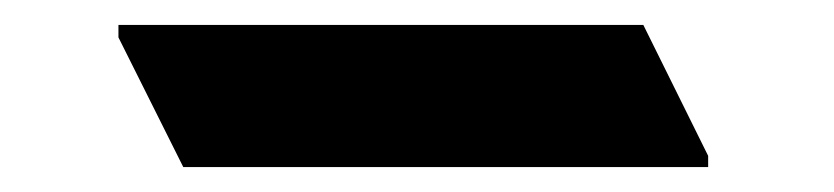

<svg xmlns="http://www.w3.org/2000/svg" viewBox="-20 -224 669 154"><path d="M548 -90H127L75 -194V-204H496L548 -99Z"/></svg>

Font: Halant
Style: Bold
Weight: 700
Designer: Hitesh Malaviya (Devanagari), Satya Rajpurohit (Latin)
Foundry: Indian Type Foundry
Version: Version 1.101;PS 1.0;hotconv 1.0.78;makeotf.lib2.5.61930; tt